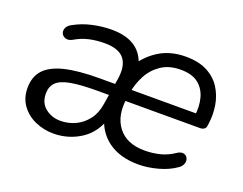

<svg xmlns="http://www.w3.org/2000/svg" viewBox="-86 -654 1042 823"><g transform="rotate(20 435.5 -243.0)"><path d="M214.6 8.9Q170.8 8.9 131.8 -8.3Q92.7 -25.6 68.6 -58.5Q44.5 -91.5 44.5 -137.3Q44.5 -188.8 73.2 -220.2Q102 -251.6 163 -266.6Q224 -281.5 319.5 -281.5H400L392.1 -228.1H331.3Q254.2 -228.1 209.7 -220Q165.1 -211.9 145.9 -192.9Q126.7 -174 126.7 -141.6Q126.7 -98.6 156.1 -75.6Q185.4 -52.6 224.2 -52.6Q260.4 -52.6 292.2 -67.4Q324.1 -82.3 346.6 -111.4Q369.1 -140.4 375.7 -183.4L395.3 -304.1Q405.4 -367.3 379.9 -398.9Q354.5 -430.4 291.1 -430.4Q254.3 -430.4 221 -423.2Q187.6 -415.9 155.1 -396.6Q141.9 -389.7 130.9 -391.1Q119.9 -392.5 112.8 -399.5Q105.7 -406.6 104.7 -416.6Q103.7 -426.6 109.7 -436.9Q115.8 -447.2 130.9 -455Q169.2 -476.2 213.3 -485.7Q257.5 -495.3 299.6 -495.3Q370.3 -495.3 411.3 -464.3Q452.2 -433.2 461.9 -374.2H430.9Q462.3 -429.1 514.5 -462.2Q566.6 -495.3 637.5 -495.3Q696.7 -495.3 735.8 -474.6Q774.9 -454 796.8 -419.6Q818.7 -385.2 825.7 -343.3Q832.7 -301.3 826.7 -259.2L825.3 -248.4Q824.3 -238.5 816.8 -233.3Q809.4 -228.1 798.5 -228.1H440L447.9 -281.5H776.7L758.6 -265.6Q765.7 -312.5 755.6 -350.9Q745.5 -389.3 716.8 -412.2Q688 -435.2 636.1 -435.2Q582.9 -435.2 547 -410.7Q511.1 -386.2 491.2 -348.3Q471.3 -310.5 464.3 -269.2L460.3 -245.1Q446.2 -159.4 485.7 -107.9Q525.2 -56.4 606.8 -56.4Q643.2 -56.4 676.8 -64.7Q710.3 -73.1 740.6 -93.9Q754.3 -102.8 764.8 -102.4Q775.3 -101.9 782 -95.6Q788.6 -89.3 790.4 -79.8Q792.1 -70.2 787.5 -59.4Q782.8 -48.7 771 -40.3Q737.1 -16.2 691 -3.7Q644.8 8.9 602.7 8.9Q517 8.9 462.8 -31.5Q408.6 -72 393.8 -144.4H419.9Q397.3 -65.5 340.5 -28.3Q283.7 8.9 214.6 8.9Z"/></g></svg>

Font: Nunito ExtraLight
Style: Italic
Weight: 200
Italic angle: -9°
Designer: Vernon Adams
Foundry: Vernon Adams
Version: Version 3.602